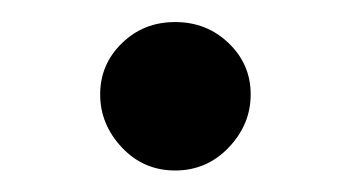

<svg xmlns="http://www.w3.org/2000/svg" viewBox="-20 -441 319 175"><path d="M71.3 -355Q71.3 -382.3 91.1 -401.6Q110.8 -420.9 139.6 -420.9Q168.5 -420.9 188.5 -401.6Q208.5 -382.3 208.5 -355Q208.5 -327.6 188.5 -306.6Q168.5 -285.6 139.6 -285.6Q110.8 -285.6 91.1 -306.6Q71.3 -327.6 71.3 -355Z"/></svg>

Font: Gelasio
Style: Regular
Weight: 400
Designer: Eben Sorkin
Foundry: Eben Sorkin
Version: Version 1.008